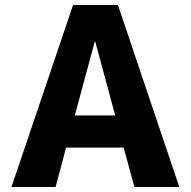

<svg xmlns="http://www.w3.org/2000/svg" viewBox="-20 -750 765 770"><path d="M26 0 273 -730H453L699 0H519L476 -158H245L203 0ZM280 -287H442L362 -583H360Z"/></svg>

Font: M PLUS 1p ExtraBold
Style: Regular
Weight: 800
Version: Version 1.062